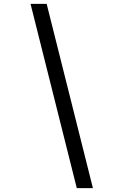

<svg xmlns="http://www.w3.org/2000/svg" viewBox="-20 -810 640 1000"><path d="M223 -790 464 170H380L139 -790Z"/></svg>

Font: CommitMono
Style: Italic
Weight: 400
Monospace: yes
Designer: Eigil Nikolajsen
Foundry: Eigil Nikolajsen
Version: Version 1.143